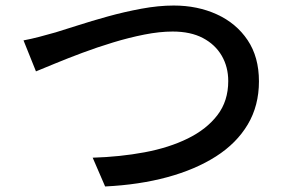

<svg xmlns="http://www.w3.org/2000/svg" viewBox="-20 -680 1040 694"><path d="M65 -534Q92 -539 122.5 -547Q153 -555 181 -563Q211 -572 260.5 -588Q310 -604 369.5 -620.5Q429 -637 491 -648.5Q553 -660 608 -660Q694 -660 764 -628Q834 -596 875 -535Q916 -474 916 -386Q916 -298 875.5 -230Q835 -162 760.5 -114.5Q686 -67 584.5 -39.5Q483 -12 360 -6L315 -110Q414 -113 502.5 -129.5Q591 -146 659 -179.5Q727 -213 766 -264Q805 -315 805 -387Q805 -438 781.5 -478.5Q758 -519 713.5 -542.5Q669 -566 604 -566Q557 -566 501.5 -555Q446 -544 388.5 -526.5Q331 -509 277.5 -489Q224 -469 180.5 -451Q137 -433 110 -422Z"/></svg>

Font: Source Han Sans Medium
Style: Regular
Weight: 500
Designer: Ryoko NISHIZUKA Ë•øÂ°öÊ∂ºÂ≠ê (kana, bopomofo & ideographs); Paul D. Hunt (Latin, Greek & Cyrillic); Sandoll Communicatio
Foundry: Adobe
Version: Version 2.004;hotconv 1.0.118;makeotfexe 2.5.65603